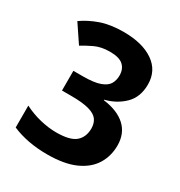

<svg xmlns="http://www.w3.org/2000/svg" viewBox="-173 -845 917 976"><g transform="rotate(30 286.0 -357.0)"><path d="M510.7 -554.2Q510.7 -480 466.1 -436Q421.4 -392.1 356.4 -376V-373Q441.4 -361.8 486.6 -319.8Q531.7 -277.8 531.7 -208Q531.7 -146 501.5 -96.7Q470.7 -46.9 407.2 -18.6Q343.8 9.8 243.7 9.8Q127 9.8 37.6 -28.8V-157.2Q83.5 -133.8 133.5 -121.8Q183.6 -109.9 227.5 -109.9Q308.6 -109.9 341.1 -137.9Q373.5 -166 373.5 -216.8Q373.5 -246.1 358.9 -267.1Q343.8 -288.1 306.2 -298.6Q268.6 -309.1 201.7 -309.1H147.5V-424.8H202.6Q268.1 -424.8 303.2 -437.5Q337.9 -450.2 350.3 -471.7Q362.8 -493.2 362.8 -521Q362.8 -559.1 339.1 -580.6Q315.4 -602.1 260.7 -602.1Q209.5 -602.1 171.6 -584Q133.8 -565.9 108.4 -549.8L38.6 -653.8Q80.6 -684.1 137 -704.1Q193.4 -724.1 271.5 -724.1Q381.8 -724.1 446.3 -679.4Q510.7 -634.8 510.7 -554.2Z"/></g></svg>

Font: Nokora
Style: Bold
Weight: 700
Designer: Danh Hong
Version: Version 8.000; ttfautohint (v1.8.3)